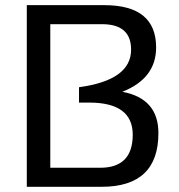

<svg xmlns="http://www.w3.org/2000/svg" viewBox="-20 -718 689 738"><path d="M83 0V-698.2H380.9Q580.1 -698.2 580.1 -535.6Q580.1 -416.5 450.2 -365.2Q588.9 -339.4 588.9 -206.5Q588.9 0 370.6 0ZM365.2 -73.2Q490.2 -73.2 490.2 -200.2Q490.2 -323.7 322.8 -323.7H283.7V-382.8Q483.9 -409.7 483.9 -527.3Q483.9 -625 372.6 -625H173.3V-73.2Z"/></svg>

Font: Voltera
Style: Regular
Weight: 400
Designer: Bernd Montag
Version: Version 1.301